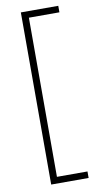

<svg xmlns="http://www.w3.org/2000/svg" viewBox="-97 -758 500 960"><g transform="rotate(-10 153.5 -278.0)"><path d="M272 159H82V-715H272V-682H117V126H272Z"/></g></svg>

Font: Noto Sans Gujarati ExtraCondensed ExtraLight
Style: Regular
Weight: 200
Width: 2
Designer: Jelle Bosma - Monotype Design Team, Universal Thirst
Foundry: Monotype Imaging Inc.
Version: Version 2.106; ttfautohint (v1.8.4.7-5d5b)